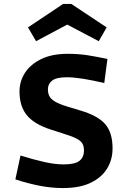

<svg xmlns="http://www.w3.org/2000/svg" viewBox="-20 -940 654 974"><path d="M302 -106Q361 -106 383.5 -124.5Q406 -143 406 -176Q406 -196 399 -210Q392 -224 370 -236Q348 -248 302 -262L240 -282Q155 -309 117 -354.5Q79 -400 79 -476Q79 -528 107 -571Q135 -614 189.5 -640.5Q244 -667 323 -667Q379 -667 426 -659.5Q473 -652 525 -641L509 -519Q448 -533 401 -540.5Q354 -548 319 -548Q266 -548 244.5 -531Q223 -514 223 -487Q223 -468 230 -453Q237 -438 258.5 -425Q280 -412 323 -399L389 -379Q477 -353 514 -310Q551 -267 551 -187Q551 -130 523 -84.5Q495 -39 439.5 -12.5Q384 14 299 14Q243 14 184.5 3Q126 -8 58 -30L84 -151Q155 -129 208 -117.5Q261 -106 302 -106ZM122 -801 300 -920H329L330 -820L163 -731ZM521 -801 481 -731 312 -820 313 -920H342Z"/></svg>

Font: Intel One Mono Light
Style: Regular
Weight: 300
Monospace: yes
Designer: Fred Shallcrass
Foundry: Frere-Jones Type LLC
Version: Version 1.004